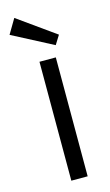

<svg xmlns="http://www.w3.org/2000/svg" viewBox="-133 -796 483 840"><g transform="rotate(-15 109.0 -376.0)"><path d="M154.8 0V-538.6H80.8V0ZM193.8 -631.2 24 -752.4 -15.2 -686.2 168.4 -590.4Z"/></g></svg>

Font: Secuela Light
Style: Regular
Weight: 300
Designer: Fernando Haro
Foundry: deFharo
Version: Version 1.708